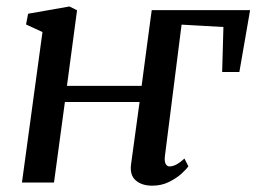

<svg xmlns="http://www.w3.org/2000/svg" viewBox="-20 -578 812 608"><path d="M428.5 -306Q430.5 -322 435 -355.2Q439.5 -388.5 444.5 -427Q449.5 -465.5 454 -498.2Q458.5 -531 460.5 -546H772L738 -350H683.5L687.5 -492.5L555 -500L502.5 -86Q500 -67.5 504.5 -59.2Q509 -51 516.5 -51Q526 -51 537 -56.2Q548 -61.5 564 -76L576.5 -51.5Q571 -43 555.2 -28.5Q539.5 -14 515.5 -2Q491.5 10 462 10Q429 10 409.8 -6.8Q390.5 -23.5 395 -57.5L422 -255H185.5L151 0H49.5L114.5 -476.5L62.5 -500.5L69 -534.5L200 -557.5L224 -545.5L192 -306Z"/></svg>

Font: Merriweather Text Regular
Style: Italic
Weight: 400
Italic angle: -7.8°
Designer: Eben Sorkin
Foundry: Eben Sorkin
Version: Version 2.100; ttfautohint (v1.7.19-72a1) -l 8 -r 50 -G 200 